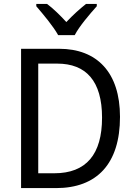

<svg xmlns="http://www.w3.org/2000/svg" viewBox="-20 -964 692 984"><path d="M278 -784H363C386 -829 441 -893 476 -932V-944H421C386 -916 355 -888 320 -851C288 -886 252 -921 221 -944H166V-932C202 -890 254 -828 278 -784ZM595 -365C595 -593 477 -714 283 -714H88V0H267C476 0 595 -124 595 -365ZM503 -361C503 -173 422 -76 258 -76H176V-638H273C421 -638 503 -549 503 -361Z"/></svg>

Font: Noto Sans Lao SemiCondensed
Style: Regular
Weight: 400
Width: 4
Designer: Monotype Design Team
Foundry: Monotype Imaging Inc.
Version: Version 2.004